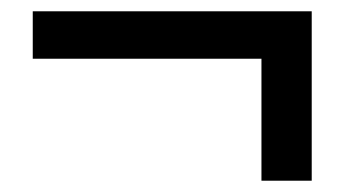

<svg xmlns="http://www.w3.org/2000/svg" viewBox="-20 -433 610 340"><path d="M443 -113H532V-413H38V-329H443Z"/></svg>

Font: Noto Sans Japanese Medium
Style: Regular
Weight: 500
Designer: Ryoko NISHIZUKA (kana & ideographs); Paul D. Hunt (Latin, Greek & Cyrillic); Wenlong ZHANG (bopomofo); Sandoll Communica
Foundry: Adobe Systems Incorporated
Version: Version 1.000;PS 1;hotconv 1.0.78;makeotf.lib2.5.61930